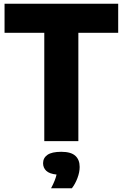

<svg xmlns="http://www.w3.org/2000/svg" viewBox="-20 -760 661 1034"><path d="M218.5 0V-583.5H4.5V-740H616.5V-583.5H402V0ZM255 254Q278.5 209.5 284.5 180Q246 176 229 159.8Q212 143.5 212 119Q212 90.5 235.5 74Q259 57.5 310 57.5Q362 57.5 385.5 78.8Q409 100 409 139Q409 167.5 397 199.2Q385 231 367 254Z"/></svg>

Font: Encode Sans SmCnd XBd
Style: Regular
Weight: 800
Width: 4
Designer: Multiple Designers
Foundry: Impallari Type
Version: Version 3.002; ttfautohint (v1.8.3) -l 8 -r 50 -G 200 -x 14 